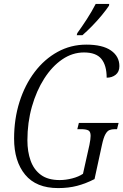

<svg xmlns="http://www.w3.org/2000/svg" viewBox="-20 -951 630 981"><path d="M277 10Q165 10 108.5 -58.5Q52 -127 52 -243Q52 -343 79.5 -430Q107 -517 157 -583Q207 -649 274.5 -686Q342 -723 421 -723Q504 -723 547 -693Q590 -663 590 -613Q590 -584 571 -569Q552 -554 525 -554Q525 -617 498 -650Q471 -683 409 -683Q350 -683 298 -647.5Q246 -612 206 -549.5Q166 -487 143 -406Q120 -325 120 -234Q120 -176 136.5 -130Q153 -84 189 -57.5Q225 -31 285 -31Q316 -31 349 -39.5Q382 -48 404 -63L437 -211Q443 -241 443 -257Q443 -279 431 -285Q419 -291 394 -291H375L383 -323H586L578 -291H567Q551 -291 539.5 -286.5Q528 -282 518.5 -265Q509 -248 501 -211L463 -36Q418 -13 374 -1.5Q330 10 277 10ZM372 -771 375 -782Q397 -812 423 -852Q449 -892 469 -931H538L537 -922Q523 -901 500 -873Q477 -845 450.5 -818Q424 -791 401 -771Z"/></svg>

Font: Noto Serif Condensed Light
Style: Italic
Weight: 300
Width: 3
Italic angle: -12°
Designer: Monotype Design Team
Foundry: Monotype Imaging Inc.
Version: Version 2.014; ttfautohint (v1.8.4.7-5d5b)